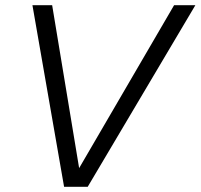

<svg xmlns="http://www.w3.org/2000/svg" viewBox="-20 -720 773 740"><path d="M227 0 105 -700H181L285 -72L651 -700H733L318 0Z"/></svg>

Font: Red Hat Text
Style: Italic
Weight: 400
Italic angle: -12°
Designer: Pentagram, MCKL
Foundry: Pentagram, MCKL
Version: Version 1.023